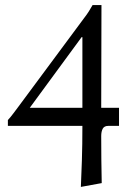

<svg xmlns="http://www.w3.org/2000/svg" viewBox="-20 -495 534 755"><path d="M97 -71H304V-349H301ZM380 225 298 240Q300 198 302 136Q304 74 304 0H11V-23Q23 -36 32.5 -49Q42 -62 52 -75L310 -423Q321 -437 329.5 -450.5Q338 -464 344 -475H379L378 -71H448V0H406Q390 0 384 11Q378 22 378 40Q378 86 378.5 133Q379 180 380 225Z"/></svg>

Font: Bona Nova
Style: Regular
Weight: 400
Designer: Mateusz Machalski
Foundry: Capitalics
Version: Version 4.001; ttfautohint (v1.8.3)